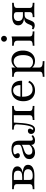

<svg xmlns="http://www.w3.org/2000/svg" viewBox="1340 -2000 846 3567"><g transform="rotate(-90 1763.5 -216.0)"><path d="M32.3 0V-31.5Q85.5 -32.3 106 -44.8Q126.6 -57.3 126.6 -89.5V-325Q126.6 -358.1 106.5 -370.2Q86.3 -382.3 32.3 -383.1V-414.5Q44.4 -414.5 66.1 -414.1Q87.9 -413.7 113.3 -413.3Q138.7 -412.9 162.9 -412.9Q195.2 -412.9 224.2 -413.7Q253.2 -414.5 280.6 -414.5Q370.2 -414.5 413.3 -390.3Q456.5 -366.1 456.5 -316.1Q456.5 -279 427.4 -253.6Q398.4 -228.2 344.4 -217.7V-216.9Q416.1 -211.3 450.8 -187.5Q485.5 -163.7 485.5 -119.4Q485.5 -61.3 433.5 -30.6Q381.5 0 280.6 0Q253.2 0 223.8 -1.6Q194.4 -3.2 162.1 -3.2Q139.5 -3.2 114.1 -2.4Q88.7 -1.6 66.9 -1.2Q45.2 -0.8 32.3 0ZM279.8 -31.5Q343.5 -31.5 373.8 -54Q404 -76.6 404 -118.5Q404 -157.3 376.6 -177Q349.2 -196.8 293.5 -196.8H176.6V-226.6H254Q321.8 -226.6 349.2 -245.2Q376.6 -263.7 376.6 -305.6Q376.6 -345.2 353.6 -364.1Q330.6 -383.1 279 -383.1H199.2L204.8 -387.9V-89.5Q204.8 -57.3 221 -44.4Q237.1 -31.5 279.8 -31.5Z M714.5 11.3Q658.1 11.3 625 -17.3Q591.9 -46 591.9 -95.2Q591.9 -133.1 610.9 -156.9Q629.8 -180.6 660.1 -194.4Q690.3 -208.1 724.2 -216.5Q758.1 -225 788.3 -232.7Q818.5 -240.3 837.9 -251.2Q857.3 -262.1 857.3 -280.6V-312.1Q857.3 -352.4 832.3 -373.4Q807.3 -394.4 758.1 -394.4Q724.2 -394.4 701.6 -385.5Q679 -376.6 679 -362.9Q679 -355.6 684.7 -346.8Q690.3 -337.9 696 -327.8Q701.6 -317.7 701.6 -306.5Q701.6 -290.3 689.9 -280.6Q678.2 -271 658.9 -271Q636.3 -271 622.2 -285.5Q608.1 -300 608.1 -322.6Q608.1 -352.4 631.5 -375.8Q654.8 -399.2 694.4 -412.9Q733.9 -426.6 783.9 -426.6Q835.5 -426.6 869 -411.3Q902.4 -396 918.5 -362.9Q934.7 -329.8 934.7 -277.4V-66.9Q934.7 -47.6 941.9 -38.7Q949.2 -29.8 963.7 -29.8Q977.4 -29.8 992.3 -36.3Q1007.3 -42.7 1021.8 -54L1036.3 -28.2Q1014.5 -8.1 990.3 1.6Q966.1 11.3 936.3 11.3Q856.5 11.3 856.5 -59.7Q830.6 -25 794.8 -6.9Q758.9 11.3 714.5 11.3ZM746.8 -37.9Q779.8 -37.9 808.1 -52.4Q836.3 -66.9 857.3 -94.4V-238.7Q846.8 -225 825.4 -216.1Q804 -207.3 777.8 -199.2Q751.6 -191.1 727.8 -180.2Q704 -169.4 688.3 -151.6Q672.6 -133.9 672.6 -104Q672.6 -72.6 691.9 -55.2Q711.3 -37.9 746.8 -37.9Z M1142.7 11.3Q1105.6 11.3 1082.3 -9.3Q1058.9 -29.8 1058.9 -62.9Q1058.9 -88.7 1074.6 -105.2Q1090.3 -121.8 1116.1 -121.8Q1135.5 -121.8 1146.8 -111.7Q1158.1 -101.6 1158.1 -85.5Q1158.1 -71 1152.4 -62.1Q1146.8 -53.2 1141.1 -46.4Q1135.5 -39.5 1135.5 -33.1Q1135.5 -21.8 1149.2 -21.8Q1165.3 -21.8 1179 -36.3Q1192.7 -50.8 1204.4 -85.5Q1216.1 -120.2 1224.2 -178.6Q1232.3 -237.1 1236.3 -325Q1238.7 -359.7 1215.7 -371.4Q1192.7 -383.1 1140.3 -383.9V-414.5Q1158.1 -414.5 1186.3 -413.7Q1214.5 -412.9 1242.7 -412.9Q1263.7 -412.9 1287.9 -413.7Q1312.1 -414.5 1341.9 -414.5Q1373.4 -414.5 1398.4 -413.7Q1423.4 -412.9 1448.4 -412.9Q1485.5 -412.9 1523.4 -413.7Q1561.3 -414.5 1579.8 -414.5V-383.1Q1527.4 -382.3 1506.5 -370.2Q1485.5 -358.1 1485.5 -325V-89.5Q1485.5 -56.5 1506.5 -44.4Q1527.4 -32.3 1579.8 -31.5V0Q1561.3 -0.8 1522.6 -2Q1483.9 -3.2 1446.8 -3.2Q1411.3 -3.2 1374.2 -2Q1337.1 -0.8 1318.5 0V-31.5Q1367.7 -32.3 1387.5 -44.4Q1407.3 -56.5 1407.3 -89.5V-385.5L1410.5 -383.1H1266.1L1271 -386.3Q1266.9 -287.1 1260.1 -217.7Q1253.2 -148.4 1242.3 -103.6Q1231.5 -58.9 1216.9 -33.9Q1202.4 -8.9 1183.9 1.2Q1165.3 11.3 1142.7 11.3Z M1866.9 11.3Q1805.6 11.3 1760.9 -14.9Q1716.1 -41.1 1691.5 -89.9Q1666.9 -138.7 1666.9 -205.6Q1666.9 -273.4 1691.9 -323Q1716.9 -372.6 1762.9 -399.6Q1808.9 -426.6 1871.8 -426.6Q1927.4 -426.6 1967.3 -405.6Q2007.3 -384.7 2028.2 -340.7Q2049.2 -296.8 2047.6 -229H1718.5L1717.7 -259.7H1966.1Q1967.7 -300 1956.9 -330.6Q1946 -361.3 1923.8 -378.6Q1901.6 -396 1867.7 -396Q1821.8 -396 1789.5 -360.1Q1757.3 -324.2 1750.8 -252.4L1752.4 -250.8Q1751.6 -241.9 1751.2 -232.7Q1750.8 -223.4 1750.8 -212.9Q1750.8 -126.6 1786.3 -80.2Q1821.8 -33.9 1887.9 -33.9Q1929.8 -33.9 1963.3 -53.2Q1996.8 -72.6 2019.4 -114.5L2046.8 -96Q2023.4 -45.2 1976.2 -16.9Q1929 11.3 1866.9 11.3Z M2121 186.3V154.8Q2175 154 2195.6 141.5Q2216.1 129 2216.1 96.8V-312.9Q2216.1 -351.6 2194.8 -367.3Q2173.4 -383.1 2121 -383.9V-415.3Q2135.5 -414.5 2152.8 -413.7Q2170.2 -412.9 2189.5 -412.9Q2248.4 -412.9 2293.5 -424.2V92.7Q2293.5 125.8 2320.6 139.9Q2347.6 154 2412.1 154.8V186.3Q2396.8 185.5 2371 185.1Q2345.2 184.7 2314.9 183.9Q2284.7 183.1 2255.6 183.1Q2214.5 183.1 2177.4 184.3Q2140.3 185.5 2121 186.3ZM2412.9 11.3Q2366.9 11.3 2332.3 -7.7Q2297.6 -26.6 2284.7 -57.3L2290.3 -85.5Q2302.4 -58.1 2330.6 -41.9Q2358.9 -25.8 2395.2 -25.8Q2457.3 -25.8 2490.7 -73.4Q2524.2 -121 2524.2 -209.7Q2524.2 -293.5 2493.5 -339.5Q2462.9 -385.5 2406.5 -385.5Q2369.4 -385.5 2335.1 -362.1Q2300.8 -338.7 2286.3 -301.6L2282.3 -325Q2296 -371 2338.3 -398.8Q2380.6 -426.6 2434.7 -426.6Q2487.9 -426.6 2526.6 -400.4Q2565.3 -374.2 2586.7 -326.6Q2608.1 -279 2608.1 -215.3Q2608.1 -146.8 2583.9 -95.6Q2559.7 -44.4 2515.7 -16.5Q2471.8 11.3 2412.9 11.3Z M2697.6 0V-31.5Q2750 -32.3 2771 -44.4Q2791.9 -56.5 2791.9 -89.5V-312.9Q2791.9 -350 2771.4 -366.1Q2750.8 -382.3 2697.6 -383.9V-415.3Q2712.1 -414.5 2729.8 -413.7Q2747.6 -412.9 2766.1 -412.9Q2796 -412.9 2822.2 -415.7Q2848.4 -418.5 2870.2 -424.2V-89.5Q2870.2 -56.5 2891.1 -44.4Q2912.1 -32.3 2964.5 -31.5V0Q2952.4 -0.8 2930.2 -1.2Q2908.1 -1.6 2881.9 -2.4Q2855.6 -3.2 2830.6 -3.2Q2792.7 -3.2 2754.4 -2Q2716.1 -0.8 2697.6 0ZM2827.4 -510.5Q2804.8 -510.5 2788.7 -526.2Q2772.6 -541.9 2772.6 -565.3Q2772.6 -587.9 2788.7 -603.6Q2804.8 -619.4 2827.4 -619.4Q2850 -619.4 2866.1 -603.6Q2882.3 -587.9 2882.3 -565.3Q2882.3 -541.9 2866.1 -526.2Q2850 -510.5 2827.4 -510.5Z M3229.8 0V-31.5Q3265.3 -32.3 3285.5 -37.9Q3305.6 -43.5 3314.1 -56Q3322.6 -68.5 3322.6 -89.5V-326.6Q3322.6 -356.5 3306 -369.8Q3289.5 -383.1 3250.8 -383.1Q3204.8 -383.1 3181 -362.1Q3157.3 -341.1 3157.3 -300.8Q3157.3 -258.1 3182.3 -235.9Q3207.3 -213.7 3254 -213.7H3356.5V-192.7H3232.3Q3158.1 -192.7 3117.3 -221Q3076.6 -249.2 3076.6 -300.8Q3076.6 -356.5 3120.2 -385.5Q3163.7 -414.5 3246 -414.5Q3270.2 -414.5 3300.8 -412.9Q3331.5 -411.3 3366.9 -411.3Q3389.5 -411.3 3414.1 -412.1Q3438.7 -412.9 3460.5 -413.7Q3482.3 -414.5 3495.2 -414.5V-383.1Q3441.1 -382.3 3420.6 -369.8Q3400 -357.3 3400 -325V-89.5Q3400 -57.3 3420.6 -44.8Q3441.1 -32.3 3495.2 -31.5V0Q3475.8 -0.8 3437.9 -2Q3400 -3.2 3361.3 -3.2Q3324.2 -3.2 3286.7 -2Q3249.2 -0.8 3229.8 0ZM3076.6 5.6Q3054.8 5.6 3035.9 -1.2Q3016.9 -8.1 3000.8 -21.8L3012.9 -46.8Q3028.2 -37.9 3042.7 -37.9Q3057.3 -37.9 3066.9 -47.2Q3076.6 -56.5 3087.1 -81.5L3101.6 -115.3Q3111.3 -137.9 3123.8 -153.2Q3136.3 -168.5 3154.8 -177.8Q3173.4 -187.1 3198.8 -191.1Q3224.2 -195.2 3259.7 -195.2H3344.4V-182.3H3275Q3251.6 -182.3 3235.1 -176.2Q3218.5 -170.2 3206.9 -156Q3195.2 -141.9 3185.5 -116.9L3163.7 -63.7Q3148.4 -25 3129 -9.7Q3109.7 5.6 3076.6 5.6Z"/></g></svg>

Font: Playfair 12pt
Style: Regular
Weight: 400
Designer: Claus Eggers Sørensen
Foundry: Claus Eggers Sørensen
Version: Version 2.000;gftools[0.9.28]